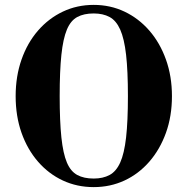

<svg xmlns="http://www.w3.org/2000/svg" viewBox="-20 -753 767 785"><path d="M363 12Q295 12 237 -15Q179 -42 135.5 -92Q92 -142 68 -210Q44 -278 44 -360Q44 -441 68 -509.5Q92 -578 135.5 -628Q179 -678 237 -705.5Q295 -733 363 -733Q431 -733 489 -705.5Q547 -678 590.5 -628Q634 -578 658.5 -509.5Q683 -441 683 -360Q683 -278 658.5 -210Q634 -142 590.5 -92Q547 -42 489 -15Q431 12 363 12ZM363 -23Q401 -23 428 -37.5Q455 -52 471.5 -88.5Q488 -125 495.5 -191Q503 -257 503 -360Q503 -463 495.5 -529Q488 -595 471.5 -632Q455 -669 428 -683.5Q401 -698 363 -698Q323 -698 296 -683.5Q269 -669 253.5 -632Q238 -595 231 -529Q224 -463 224 -360Q224 -257 231 -191Q238 -125 253.5 -88.5Q269 -52 296 -37.5Q323 -23 363 -23Z"/></svg>

Font: Libre Bodoni
Style: Regular
Weight: 400
Designer: Pablo Impallari, Rodrigo Fuenzalida
Foundry: Impallari Type
Version: Version 2.005;gftools[0.9.23]